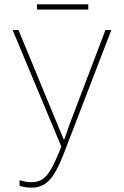

<svg xmlns="http://www.w3.org/2000/svg" viewBox="-20 -852 570 883"><path d="M126 11Q93 11 70 2V-23Q85 -19 97.5 -16.5Q110 -14 125 -14Q154 -14 175.5 -28Q197 -42 217 -78Q237 -114 262 -178L38 -714H65L245 -278Q253 -257 259.5 -243.5Q266 -230 272 -212H276Q282 -228 287.5 -244Q293 -260 298 -275L465 -714H492L272 -142Q239 -57 206.5 -23Q174 11 126 11ZM150 -808V-832H386V-808Z"/></svg>

Font: Noto Sans Mono Condensed Thin
Style: Regular
Weight: 100
Width: 3
Designer: Monotype Design Team
Foundry: Monotype Imaging Inc.
Version: Version 2.014; ttfautohint (v1.8.4.7-5d5b)